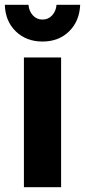

<svg xmlns="http://www.w3.org/2000/svg" viewBox="-25 -775 352 795"><path d="M74 -537H228V0H74ZM93 -755Q95 -729 111 -711.5Q127 -694 151 -694Q175 -694 191 -711.5Q207 -729 209 -755H307Q304 -687 261 -645Q218 -603 151 -603Q84 -603 40.5 -645Q-3 -687 -5 -755Z"/></svg>

Font: Alexandria SemiBold
Style: Regular
Weight: 600
Designer: Mohamed Gaber
Foundry: Kief Type Foundry
Version: Version 5.100